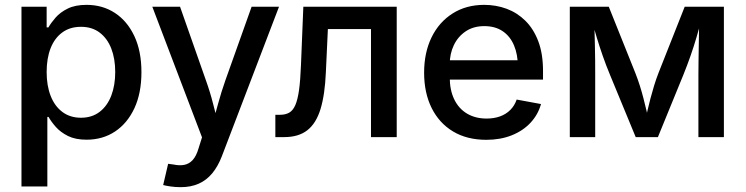

<svg xmlns="http://www.w3.org/2000/svg" viewBox="-20 -567 3083 794"><path d="M68.8 204.1V-539.1H172.9V-453.6H180.2Q191.4 -473.1 210.2 -494.6Q229 -516.1 260 -531.5Q291 -546.9 337.9 -546.9Q404.3 -546.9 455.3 -513.4Q506.3 -480 535.6 -417.7Q564.9 -355.5 564.9 -268.6Q564.9 -182.1 535.9 -119.6Q506.8 -57.1 455.8 -23.2Q404.8 10.7 337.9 10.7Q292 10.7 261.2 -4.6Q230.5 -20 211.2 -41.7Q191.9 -63.5 180.7 -83.5H175.8V204.1ZM314.9 -80.1Q360.4 -80.1 392.1 -104.5Q423.8 -128.9 440.2 -171.6Q456.5 -214.4 456.5 -269Q456.5 -324.2 440.2 -366.2Q423.8 -408.2 392.3 -432.1Q360.8 -456.1 314.9 -456.1Q269 -456.1 237.3 -432.6Q205.6 -409.2 189.2 -367.4Q172.9 -325.7 172.9 -269Q172.9 -212.9 189.5 -170.4Q206.1 -127.9 238 -104Q270 -80.1 314.9 -80.1Z M654.8 198.2 675.3 110.4 697.3 113.3Q722.2 118.7 742.2 114.7Q762.2 110.8 777.1 94.5Q792 78.1 801.3 45.9L815.4 1L609.9 -539.1H724.6L831.5 -234.9Q849.1 -186 861.3 -137.5Q873.5 -88.9 887.2 -40.5H855Q868.7 -88.9 881.8 -137.7Q895 -186.5 912.1 -234.9L1020.5 -539.1H1133.8L897.5 79.1Q881.3 121.1 857.7 149.7Q834 178.2 801.8 192.6Q769.5 207 727.5 207Q704.6 207 685.3 204.1Q666 201.2 654.8 198.2Z M1118.7 0V-92.3H1137.7Q1160.6 -92.3 1176 -101.1Q1191.4 -109.9 1201.2 -132.1Q1210.9 -154.3 1216.6 -194.3Q1222.2 -234.4 1224.6 -296.9L1234.4 -539.1H1620.6V0H1514.2V-446.8H1335.9L1327.6 -268.1Q1323.7 -176.3 1305.7 -116.7Q1287.6 -57.1 1251.2 -28.6Q1214.8 0 1155.3 0Z M1991.2 11.2Q1911.1 11.2 1853.5 -23.4Q1795.9 -58.1 1764.9 -120.6Q1733.9 -183.1 1733.9 -266.6Q1733.9 -349.1 1764.6 -412.4Q1795.4 -475.6 1851.6 -511.2Q1907.7 -546.9 1982.4 -546.9Q2031.2 -546.9 2075 -530.8Q2118.7 -514.6 2152.6 -481.2Q2186.5 -447.8 2206.1 -396.2Q2225.6 -344.7 2225.6 -273.9V-237.8H1790.5V-317.9H2170.4L2121.6 -292Q2121.6 -341.3 2105.7 -379.2Q2089.8 -417 2058.8 -438Q2027.8 -459 1982.9 -459Q1938 -459 1906 -437.5Q1874 -416 1856.9 -380.4Q1839.8 -344.7 1839.8 -300.8V-248.5Q1839.8 -194.3 1858.6 -155.8Q1877.4 -117.2 1911.9 -96.9Q1946.3 -76.7 1992.2 -76.7Q2022.9 -76.7 2047.9 -85.7Q2072.8 -94.7 2090.3 -112.3Q2107.9 -129.9 2116.7 -155.3L2217.3 -136.7Q2205.1 -92.8 2173.8 -59.3Q2142.6 -25.9 2095.9 -7.3Q2049.3 11.2 1991.2 11.2Z M2336.4 0V-539.1H2497.6L2607.4 -265.1Q2617.7 -238.8 2626 -212.6Q2634.3 -186.5 2640.9 -160.6Q2647.5 -134.8 2653.3 -110.4Q2659.2 -85.9 2664.1 -63H2647Q2651.9 -85 2657.5 -109.4Q2663.1 -133.8 2669.9 -159.7Q2676.8 -185.5 2684.8 -212.2Q2692.9 -238.8 2703.1 -265.1L2811.5 -539.1H2973.6V0H2868.2V-256.3Q2868.2 -284.7 2868.7 -314Q2869.1 -343.3 2869.6 -373.3Q2870.1 -403.3 2870.6 -433.6Q2871.1 -463.9 2871.6 -493.7H2882.8Q2871.6 -450.7 2860.1 -411.9Q2848.6 -373 2835.4 -335.4Q2822.3 -297.9 2805.7 -256.8L2700.7 0H2608.9L2502.9 -256.8Q2485.8 -297.9 2472.7 -335.7Q2459.5 -373.5 2447.8 -412.1Q2436 -450.7 2424.8 -493.7H2438Q2438 -466.8 2438.7 -437Q2439.5 -407.2 2440.2 -376.7Q2440.9 -346.2 2441.2 -315.9Q2441.4 -285.6 2441.4 -256.3V0Z"/></svg>

Font: Inter 18pt Medium
Style: Regular
Weight: 500
Designer: Rasmus Andersson
Foundry: rsms
Version: Version 4.001;git-66647c0bb